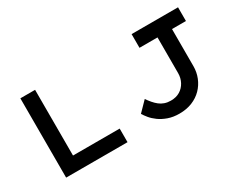

<svg xmlns="http://www.w3.org/2000/svg" viewBox="-98 -1079 1793 1468"><g transform="rotate(-30 798.5 -345.0)"><path d="M148 0V-700H278V-120H690V0ZM1144 10Q1089 10 1045.5 -5.5Q1002 -21 970.5 -44Q939 -67 919 -91.5Q899 -116 887 -136L969 -220Q985 -197 1002 -177Q1019 -157 1038.5 -141.5Q1058 -126 1082.5 -117.5Q1107 -109 1137 -109Q1184 -109 1217.5 -129.5Q1251 -150 1270 -185.5Q1289 -221 1289 -264V-579H1130V-700H1540V-579H1417V-251Q1417 -199 1398 -151.5Q1379 -104 1343.5 -67.5Q1308 -31 1257.5 -10.5Q1207 10 1144 10Z"/></g></svg>

Font: Lexend Mega Medium
Style: Regular
Weight: 500
Version: Version 1.007